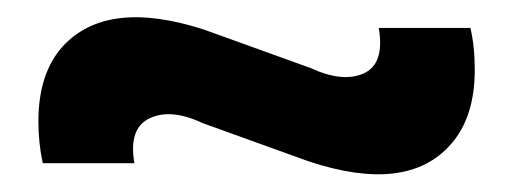

<svg xmlns="http://www.w3.org/2000/svg" viewBox="-20 -456 590 220"><path d="M524 -376Q524 -321 496 -290Q446 -234 334 -271L212 -315Q176 -332 151.5 -320.5Q127 -309 134 -269H29Q24 -292 24 -317Q24 -372 52 -403Q103 -458 214 -422L336 -378Q373 -361 397 -372Q421 -383 414 -424H519Q524 -403 524 -376Z"/></svg>

Font: Khand Semibold
Style: Regular
Weight: 600
Designer: Devanagari: Sanchit Sawaria, Jyotish Sonowal; Latin: Satya Rajpurohit
Foundry: Indian Type Foundry
Version: Version 1.100;PS 1.0;hotconv 1.0.78;makeotf.lib2.5.61930; tt